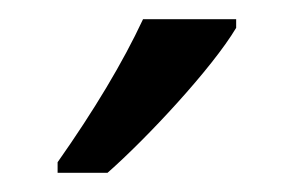

<svg xmlns="http://www.w3.org/2000/svg" viewBox="-20 -837 306 200"><path d="M226 -808V-817H129C108 -772 78 -722 40 -668V-657H92C133 -693 201 -766 226 -808Z"/></svg>

Font: Noto Sans Tamil UI ExtraCondensed
Style: Regular
Weight: 400
Width: 2
Designer: Jelle Bosma - Monotype Design Team
Foundry: Monotype Imaging Inc.
Version: Version 2.004